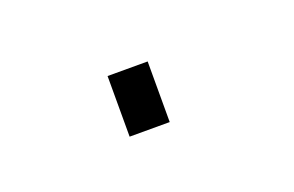

<svg xmlns="http://www.w3.org/2000/svg" viewBox="-29 -437 289 189"><g transform="rotate(-20 115.0 -342.5)"><path d="M85.9 -310.5V-374H127.9V-310.5Z"/></g></svg>

Font: Roboto Slab Thin
Style: Regular
Weight: 100
Designer: Google
Version: Version 2.000; ttfautohint (v1.8.1.43-b0c9)